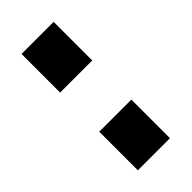

<svg xmlns="http://www.w3.org/2000/svg" viewBox="-156 -486 524 524"><g transform="rotate(-45 106.0 -224.5)"><path d="M43 -300V-449H167V-300ZM43 0V-149H167V0Z"/></g></svg>

Font: TypoPRO Titillium Maps
Style: 800 wt
Weight: 800
Designer: Campivisivi
Foundry: Accademia di Belle Arti di Urbino and students of MA course of Visual design
Version: Version 001.001